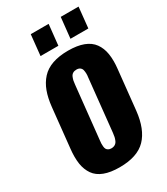

<svg xmlns="http://www.w3.org/2000/svg" viewBox="-250 -1144 1097 1262"><g transform="rotate(-30 298.5 -513.0)"><path d="M185.5 -881.3H320.8L337.4 -1038.1H201.7ZM412.6 -881.3H548.3L564.5 -1038.1H429.2ZM286.1 -123C277 -123 269.4 -124.8 263.4 -128.4C257.4 -132 253 -136.3 250.2 -141.4C247.5 -146.4 245.7 -153.1 244.9 -161.4C244.1 -169.7 243.8 -176.8 244.1 -182.9C244.5 -188.9 245.1 -196.6 246.1 -206.1L288.1 -604C289.1 -615.7 290.4 -625.4 292 -633.1C293.6 -640.7 296.3 -649.2 300 -658.4C303.8 -667.7 309.5 -674.7 317.1 -679.4C324.8 -684.2 334.1 -686.5 345.2 -686.5C356.3 -686.5 365.2 -683.9 372.1 -678.7C378.9 -673.5 383.3 -666.9 385.3 -658.9C387.2 -651 388.3 -642.1 388.7 -632.3C389 -622.6 388.3 -613.1 386.7 -604L345.2 -206.1C343.9 -194.7 342.4 -185.1 340.8 -177.2C339.2 -169.4 336.3 -160.9 332.3 -151.6C328.2 -142.3 322.3 -135.3 314.5 -130.4C306.6 -125.5 297.2 -123 286.1 -123ZM271.5 12.2C361.7 12.2 428.4 -10.3 471.7 -55.2C515 -100.1 541.3 -166.8 550.8 -255.4L582 -554.2C584.3 -574.4 585.4 -593.4 585.4 -611.3C585.4 -631.8 584 -650.7 581.1 -668C575.8 -699.9 564.8 -727.5 547.9 -751C530.9 -774.4 506.8 -792.1 475.3 -804C443.9 -815.8 405.3 -821.8 359.4 -821.8C313.5 -821.8 273.7 -815.9 240 -804.2C206.3 -792.5 178.7 -774.8 157.2 -751.2C135.7 -727.6 119.1 -699.8 107.2 -667.7C95.3 -635.7 87.1 -597.8 82.5 -554.2L51.3 -255.4C49 -234.9 47.9 -215.5 47.9 -197.3C47.9 -177.1 49.2 -158.5 51.8 -141.6C57 -109.7 67.8 -82 84.2 -58.6C100.7 -35.2 124.5 -17.5 155.8 -5.6C187 6.3 225.6 12.2 271.5 12.2Z"/></g></svg>

Font: Oswald
Style: Heavy
Weight: 800
Designer: Vernon Adams
Foundry: Vernon Adams
Version: 3.0; ttfautohint (v0.95.6-bc232) -l 8 -r 50 -G 200 -x 0 -w "